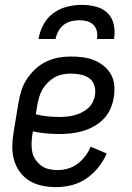

<svg xmlns="http://www.w3.org/2000/svg" viewBox="-20 -760 540 788"><path d="M210 8Q181 8 152.5 2Q124 -4 101 -18Q78 -32 61.5 -54.5Q45 -77 37.5 -104Q30 -131 30.5 -160.5Q31 -190 36 -219L56 -339Q60 -364 68 -389Q76 -414 91 -436.5Q106 -459 126 -477.5Q146 -496 170.5 -507.5Q195 -519 220 -523.5Q245 -528 270 -528Q295 -528 319.5 -525Q344 -522 366 -513Q388 -504 406 -489.5Q424 -475 435.5 -454.5Q447 -434 449 -409.5Q451 -385 447 -360Q443 -336 433 -313Q423 -290 405.5 -272Q388 -254 365.5 -241.5Q343 -229 319 -222Q295 -215 271 -212.5Q247 -210 224 -210Q196 -210 168.5 -212.5Q141 -215 115 -221L113 -208Q110 -190 109.5 -171.5Q109 -153 112.5 -136Q116 -119 126 -104.5Q136 -90 149.5 -80Q163 -70 180.5 -66Q198 -62 217 -62Q237 -62 258.5 -68Q280 -74 298 -87.5Q316 -101 330 -119.5Q344 -138 352 -158L418 -130Q405 -100 383.5 -73Q362 -46 334 -27Q306 -8 274 0Q242 8 210 8ZM224 -280Q239 -280 254.5 -281.5Q270 -283 285 -287Q300 -291 314.5 -298Q329 -305 341.5 -316Q354 -327 361 -341.5Q368 -356 370 -371Q373 -391 367 -410Q361 -429 345.5 -439.5Q330 -450 310.5 -454Q291 -458 271 -458Q254 -458 236.5 -454.5Q219 -451 204 -442.5Q189 -434 176 -421Q163 -408 154 -392.5Q145 -377 140.5 -360.5Q136 -344 133 -328L127 -291Q150 -285 174.5 -282.5Q199 -280 224 -280ZM138 -600Q143 -630 158 -658.5Q173 -687 199 -706Q225 -725 255.5 -732.5Q286 -740 316 -740Q346 -740 374.5 -732.5Q403 -725 422 -706Q441 -687 447 -658.5Q453 -630 448 -600H378Q381 -616 377.5 -632Q374 -648 363 -658.5Q352 -669 337 -673Q322 -677 306 -677Q290 -677 273 -673Q256 -669 242 -658.5Q228 -648 219.5 -632Q211 -616 208 -600Z"/></svg>

Font: Iosevka Term Curly
Style: Italic
Weight: 400
Italic angle: -9°
Designer: Belleve Invis
Foundry: Belleve Invis
Version: Version 32.3.0